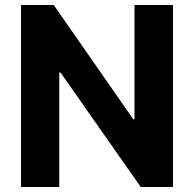

<svg xmlns="http://www.w3.org/2000/svg" viewBox="-20 -748 775 768"><path d="M672 -728H518V-271H513L195 -728H64V0H217V-458H222L543 0H672Z"/></svg>

Font: Wafeq
Style: Bold
Weight: 700
Designer: Rasmus Andersson & Azza Alameddine
Foundry: Google & TypeTogether
Version: Version 3.000;FEAKit 1.0